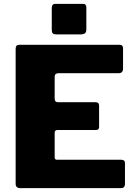

<svg xmlns="http://www.w3.org/2000/svg" viewBox="-20 -974 703 994"><path d="M61 -721Q61 -742 78 -742H601Q617 -742 617 -723V-619Q617 -595 594 -595H284Q263 -595 263 -577V-464Q263 -445 279 -445H474Q493 -445 493 -427V-316Q493 -310 489.5 -305.5Q486 -301 477 -301H278Q263 -301 263 -287V-160Q263 -147 274 -147H607Q627 -147 627 -130V-20Q627 -12 622 -6Q617 0 606 0H85Q61 0 61 -23V-721ZM427 -935V-822Q427 -808 420 -802Q413 -796 397 -796H272Q258 -796 253 -801.5Q248 -807 248 -819V-933Q248 -954 266 -954H411Q427 -954 427 -935Z"/></svg>

Font: Libre Franklin ExtraBold
Style: Regular
Weight: 800
Designer: Pablo Impallari, Rodrigo Fuenzalida, Nhung Nguyen
Foundry: Impallari Type
Version: Version 3.000